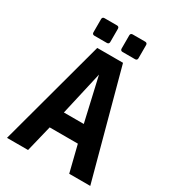

<svg xmlns="http://www.w3.org/2000/svg" viewBox="-213 -1020 1027 1138"><g transform="rotate(30 301.0 -451.5)"><path d="M161.6 -783.2H247.6C256.8 -783.2 262.2 -788.6 262.2 -797.9V-888.7C262.2 -897.9 256.8 -903.3 247.6 -903.3H161.6C152.3 -903.3 147 -897.9 147 -888.7V-797.9C147 -788.6 152.3 -783.2 161.6 -783.2ZM354.5 -783.2H440.4C449.7 -783.2 455.1 -788.6 455.1 -797.9V-888.7C455.1 -897.9 449.7 -903.3 440.4 -903.3H354.5C345.2 -903.3 339.8 -897.9 339.8 -888.7V-797.9C339.8 -788.6 345.2 -783.2 354.5 -783.2ZM16.1 0H160.2L204.1 -180.2H397L441.9 0H585.9L389.2 -729H212.9ZM232.9 -298.8 300.8 -597.2 369.1 -298.8Z"/></g></svg>

Font: Hack
Style: Bold
Weight: 700
Monospace: yes
Designer: Christopher Simpkins
Foundry: Christopher Simpkins
Version: Version 2.010